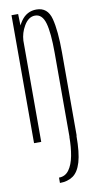

<svg xmlns="http://www.w3.org/2000/svg" viewBox="-91 -644 441 883"><g transform="rotate(-10 129.5 -202.0)"><path d="M114.5 201V176Q144 176 161.5 151.8Q179 127.5 186.5 87.5Q194 47.5 194 0H194.5V-392.5Q194.5 -487 181.5 -532Q168.5 -577 135 -577Q104 -577 83 -540.5Q64.5 -509 62.5 -473V0H29V-597.5H60L61.5 -544Q67 -555 74 -565Q101 -603.5 146 -603.5Q198.5 -603.5 213.2 -546.8Q228 -490 228 -389.5V0H227Q227 79.5 214 123Q201 166.5 175.8 183.8Q150.5 201 114.5 201Z"/></g></svg>

Font: Anybody Condensed ExtraLight
Style: Regular
Weight: 200
Width: 3
Designer: Tyler Finck
Foundry: Etcetera Type Company
Version: Version 1.010; ttfautohint (v1.8.3) -l 8 -r 50 -G 200 -x 14 